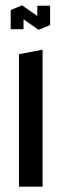

<svg xmlns="http://www.w3.org/2000/svg" viewBox="-20 -696 230 716"><path d="M50.8 0V-493.9L137.8 -510.5H138.8V0ZM19.9 -587.1V-657.7L67.8 -653.1V-587.1ZM119.1 -603.3V-674.6H166.9V-603.3ZM123.5 -584.9 19.9 -657.7V-658.7L61.6 -676H62.6L166.2 -603.3V-602.3L124.5 -584.9Z"/></svg>

Font: Foldit Thin
Style: Regular
Weight: 100
Designer: Sophia Tai
Foundry: Sophia Tai
Version: Version 1.003